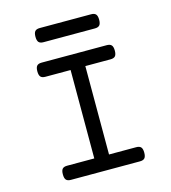

<svg xmlns="http://www.w3.org/2000/svg" viewBox="-110 -831 821 921"><g transform="rotate(-15 300.0 -371.0)"><path d="M263.2 -552.2V-30.8H336.4V-552.2ZM128.4 -70.3Q111.8 -70.3 104.7 -62.3Q97.7 -54.2 97.7 -35.2Q97.7 -16.1 104.7 -8.1Q111.8 0 128.4 0H471.2Q487.8 0 494.9 -8.1Q502 -16.1 502 -35.2Q502 -54.2 494.9 -62.3Q487.8 -70.3 471.2 -70.3ZM138.2 -579.6Q121.6 -579.6 114.5 -571.5Q107.4 -563.5 107.4 -544.4Q107.4 -525.4 114.5 -517.3Q121.6 -509.3 138.2 -509.3H461.4Q478 -509.3 485.1 -517.3Q492.2 -525.4 492.2 -544.4Q492.2 -563.5 485.1 -571.5Q478 -579.6 461.4 -579.6ZM172.4 -742.2Q155.8 -742.2 148.7 -734.1Q141.6 -726.1 141.6 -707Q141.6 -688 148.7 -679.9Q155.8 -671.9 172.4 -671.9H427.2Q443.8 -671.9 450.9 -679.9Q458 -688 458 -707Q458 -726.1 450.9 -734.1Q443.8 -742.2 427.2 -742.2Z"/></g></svg>

Font: Courier Prime Code
Style: Regular
Weight: 400
Designer: Alan Dague-Greene
Foundry: Quote-Unquote Apps
Version: Version 3.18